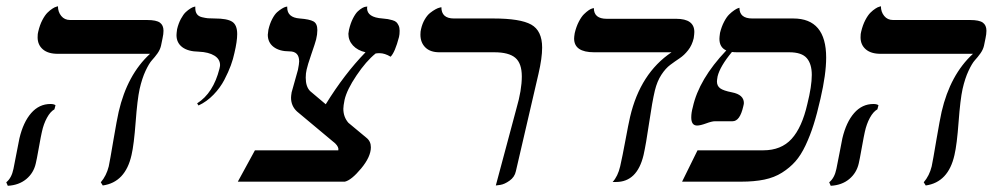

<svg xmlns="http://www.w3.org/2000/svg" viewBox="-41 -580 3169 613"><path d="M404.8 -295.9Q397.5 -262.7 392.1 -190.4Q386.7 -118.2 378.9 -85Q359.4 2 287.1 12.2L280.8 2Q298.8 -19 306.2 -48.8Q310.1 -66.9 321.3 -133.8Q332.5 -199.7 337.9 -223.1Q365.2 -341.3 438 -408.2H143.1Q112.3 -408.2 95.7 -422.6Q79.1 -437 79.1 -460.9Q79.1 -473.1 81.1 -479Q85.9 -500 94.2 -515.9Q102.5 -531.7 110.8 -539.8Q119.1 -547.9 126.7 -552.7Q134.3 -557.6 139.2 -558.6L144 -560.1Q144 -542 154.5 -529.1Q165 -516.1 183.1 -516.1H429.2Q458 -516.1 469.5 -507.8Q481 -499.5 481 -481.9Q481 -471.2 478 -458L473.1 -434.1Q470.2 -421.4 461.7 -409.4Q453.1 -397.5 444.1 -387.7Q435.1 -377.9 423.8 -354Q412.6 -330.1 404.8 -295.9ZM92.8 -159.2Q90.3 -149.4 83 -108.4Q75.7 -67.4 73.2 -58.1Q66.4 -27.8 43 -8.3Q19.5 11.2 -16.1 13.2L-21 2Q-3.9 -11.7 2 -41L11.7 -90.8L21 -138.2Q33.2 -189.9 58.6 -219Q84 -248 120.1 -248Q130.9 -248 136.2 -244.1L132.8 -231Q119.6 -223.6 108.9 -203.9Q98.1 -184.1 92.8 -159.2Z M592.8 -243.2 588.4 -250Q640.1 -282.7 659.7 -360.8Q661.6 -368.7 661.6 -372.1Q661.6 -391.1 643.6 -402.3Q625.5 -413.6 593.8 -415Q559.6 -415.5 541 -429.4Q522.5 -443.4 522.5 -467.8Q522.5 -473.1 524.4 -486.8Q528.8 -505.4 536.6 -519.8Q544.4 -534.2 552 -541.3Q559.6 -548.3 566.7 -552.7Q573.7 -557.1 578.1 -558.1L582.5 -559.1V-554.2Q582.5 -542.5 587.6 -535.2Q592.8 -527.8 603.8 -525.1Q614.7 -522.5 622.6 -521.7Q630.4 -521 644.5 -521Q684.1 -521 700.2 -510.7Q716.3 -500.5 716.3 -471.2Q716.3 -448.2 707.5 -411.1Q703.6 -392.1 696 -371.3Q688.5 -350.6 675.3 -325.2Q662.1 -299.8 640.6 -277.6Q619.1 -255.4 592.8 -243.2Z M949.2 -289.1 999 -247.1Q1058.6 -343.8 1126 -413.1Q1100.6 -418.9 1085.9 -434.8Q1071.3 -450.7 1071.3 -472.2Q1071.3 -475.1 1073.2 -484.9Q1078.1 -505.9 1085.9 -521.2Q1093.8 -536.6 1101.3 -543.7Q1108.9 -550.8 1116 -554.7Q1123 -558.6 1127.4 -558.6L1131.8 -559.1Q1131.8 -558.6 1131.3 -556.9Q1130.9 -555.2 1130.9 -554.2Q1130.9 -524.4 1180.2 -521Q1191.4 -520 1197.3 -519Q1203.1 -518.1 1211.7 -515.6Q1220.2 -513.2 1224.4 -509.3Q1228.5 -505.4 1231.7 -498.5Q1234.9 -491.7 1234.9 -481.9Q1234.9 -469.7 1232.9 -461.9Q1220.2 -413.1 1206.1 -398.9Q1187.5 -410.2 1170.9 -410.2Q1163.1 -410.2 1158.2 -409.2Q1127.9 -384.8 1097.2 -339.1Q1066.4 -293.5 1059.1 -261.2Q1055.2 -241.7 1055.2 -232.9Q1055.2 -206.5 1071.3 -188L1128.9 -140.1Q1143.1 -128.9 1143.1 -109.9Q1143.1 -79.6 1112.1 -42.2Q1081.1 -4.9 1060.1 0H718.3L772.9 -100.1H1039.1Q1041.5 -109.9 1029.3 -122.1L907.2 -224.1Q888.2 -241.7 888.2 -268.1Q888.2 -273.4 890.1 -285.2L910.2 -356.9Q914.1 -376.5 914.1 -383.8Q914.1 -416 883.3 -416Q851.1 -416 832.5 -430.2Q814 -444.3 814 -469.2Q814 -473.1 815.9 -484.9Q820.3 -504.4 828.1 -519.3Q835.9 -534.2 844 -541.3Q852.1 -548.3 859.4 -552.7Q866.7 -557.1 871.1 -558.1L876 -559.1V-556.2Q876 -523.9 916 -521Q947.3 -518.6 959.7 -511.7Q972.2 -504.9 972.2 -483.9Q972.2 -470.2 968.3 -454.1Q965.8 -443.8 953.1 -407.2Q940.4 -370.1 938 -357.9Q935.1 -346.2 935.1 -332Q935.1 -303.2 949.2 -289.1Z M1542 12.2 1607.9 -233.9Q1625 -292.5 1625 -335.9Q1625 -377.9 1604.2 -395.5Q1583.5 -413.1 1537.1 -413.1H1361.8Q1332.5 -413.1 1316.9 -428.7Q1301.3 -444.3 1301.3 -469.2Q1301.3 -480 1303.2 -486.8Q1307.1 -504.4 1315.2 -518.1Q1323.2 -531.7 1332.3 -538.8Q1341.3 -545.9 1349.4 -550.3Q1357.4 -554.7 1362.8 -555.7L1368.2 -557.1Q1368.2 -521 1408.2 -521H1534.2Q1620.1 -521 1655 -501.5Q1689.9 -481.9 1689.9 -428.2Q1689.9 -394.5 1678.2 -344.2L1606 -33.2Q1602.1 -14.6 1585.9 -3.2Q1569.8 8.3 1556.2 10.3Z M2049.8 -291Q2041.5 -256.3 2031.5 -188Q2021.5 -119.6 2013.7 -85Q1993.2 1 1925.8 1H1915Q1931.6 -17.1 1939 -48.8Q1946.3 -80.6 1955.8 -132.1Q1965.3 -183.6 1970.7 -207Q2003.4 -346.2 2103 -413.1H1856Q1792 -413.1 1792 -457Q1792 -462.4 1793.9 -474.1Q1798.8 -495.1 1807.1 -511Q1815.4 -526.9 1823.5 -534.7Q1831.5 -542.5 1838.6 -547.4Q1845.7 -552.2 1850.6 -553.2L1855 -554.2Q1855 -520 1896 -520H2117.7Q2175.8 -520 2175.8 -478Q2175.8 -471.7 2173.8 -458Q2168.5 -435.5 2156 -419.7Q2143.6 -403.8 2128.9 -394Q2114.3 -384.3 2099.1 -373Q2084 -361.8 2070.6 -341.3Q2057.1 -320.8 2049.8 -291Z M2536.6 -248Q2550.8 -304.7 2550.8 -340.8Q2550.8 -376 2534.7 -394.5Q2518.6 -413.1 2479 -413.1H2314Q2301.8 -413.1 2295.9 -414.1Q2257.8 -368.2 2250 -335.9Q2248 -324.2 2248 -319.8Q2248 -305.7 2258.3 -298.1Q2268.6 -290.5 2295.9 -285.2Q2334 -277.8 2334 -251Q2334 -248 2332 -240.2Q2321.3 -192.9 2297.9 -192.9H2241.7Q2231.9 -192.9 2213.4 -186Q2194.8 -179.2 2184.6 -179.2Q2166 -179.2 2166 -205.1Q2166 -220.2 2170.9 -237.8Q2190.4 -327.1 2277.8 -418.9Q2255.9 -428.7 2255.9 -456.1Q2255.9 -461.4 2257.8 -475.1Q2262.7 -495.1 2270.8 -510.5Q2278.8 -525.9 2287.1 -533.9Q2295.4 -542 2303 -547.1Q2310.5 -552.2 2314.9 -553.7L2319.8 -555.2Q2319.8 -521 2360.8 -521H2491.7Q2596.7 -521 2596.7 -396Q2596.7 -343.3 2578.6 -265.1Q2567.4 -215.8 2556.6 -182.1Q2545.9 -147.9 2531 -116.2Q2516.1 -84.5 2498.3 -64.5Q2480.5 -44.4 2455.8 -28.8Q2431.2 -13.2 2399.2 -6.6Q2367.2 0 2325.7 0H2136.7L2186 -100.1H2396Q2453.1 -100.1 2486.3 -136.5Q2519.5 -172.9 2536.6 -248Z M3032.2 -295.9Q3024.9 -262.7 3019.5 -190.4Q3014.2 -118.2 3006.3 -85Q2986.8 2 2914.6 12.2L2908.2 2Q2926.3 -19 2933.6 -48.8Q2937.5 -66.9 2948.7 -133.8Q2960 -199.7 2965.3 -223.1Q2992.7 -341.3 3065.4 -408.2H2770.5Q2739.7 -408.2 2723.1 -422.6Q2706.5 -437 2706.5 -460.9Q2706.5 -473.1 2708.5 -479Q2713.4 -500 2721.7 -515.9Q2730 -531.7 2738.3 -539.8Q2746.6 -547.9 2754.2 -552.7Q2761.7 -557.6 2766.6 -558.6L2771.5 -560.1Q2771.5 -542 2782 -529.1Q2792.5 -516.1 2810.5 -516.1H3056.6Q3085.4 -516.1 3096.9 -507.8Q3108.4 -499.5 3108.4 -481.9Q3108.4 -471.2 3105.5 -458L3100.6 -434.1Q3097.7 -421.4 3089.1 -409.4Q3080.6 -397.5 3071.5 -387.7Q3062.5 -377.9 3051.3 -354Q3040 -330.1 3032.2 -295.9ZM2720.2 -159.2Q2717.8 -149.4 2710.4 -108.4Q2703.1 -67.4 2700.7 -58.1Q2693.8 -27.8 2670.4 -8.3Q2647 11.2 2611.3 13.2L2606.4 2Q2623.5 -11.7 2629.4 -41L2639.2 -90.8L2648.4 -138.2Q2660.6 -189.9 2686 -219Q2711.4 -248 2747.6 -248Q2758.3 -248 2763.7 -244.1L2760.3 -231Q2747.1 -223.6 2736.3 -203.9Q2725.6 -184.1 2720.2 -159.2Z"/></svg>

Font: Linux Libertine G
Style: Italic
Weight: 400
Italic angle: -12°
Designer: Philipp H. Poll
Foundry: Philipp H. Poll
Version: Version 5.1.3